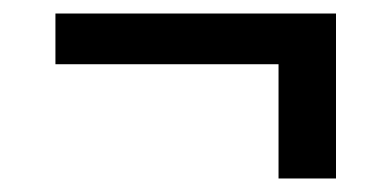

<svg xmlns="http://www.w3.org/2000/svg" viewBox="-20 -370 580 284"><path d="M62 -275V-350H477V-106H392V-275Z"/></svg>

Font: Share Tech Mono
Style: Regular
Weight: 400
Designer: Ralph Oliver du Carrois
Foundry: Ralph Oliver du Carrois
Version: Version 1.003